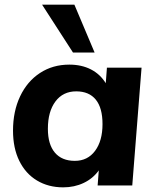

<svg xmlns="http://www.w3.org/2000/svg" viewBox="-20 -798 670 826"><path d="M589 -507 549 0H400L405 -65Q380 -30 340 -11Q300 8 252 8Q188 8 139 -21.5Q90 -51 63 -106Q36 -161 36 -236Q36 -319 66.5 -383.5Q97 -448 152 -484Q207 -520 278 -520Q331 -520 371 -499.5Q411 -479 435 -440L440 -507ZM421 -264Q421 -334 392 -369.5Q363 -405 308 -405Q251 -405 218.5 -361.5Q186 -318 186 -244Q186 -177 216 -141.5Q246 -106 302 -106Q357 -106 389 -149Q421 -192 421 -264ZM294 -572 161 -778H300L387 -572Z"/></svg>

Font: Muli ExtraBold
Style: Italic
Weight: 800
Italic angle: -4.541°
Designer: Vernon Adams
Foundry: Vernon Adams
Version: Version 2.000